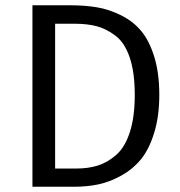

<svg xmlns="http://www.w3.org/2000/svg" viewBox="-20 -708 681 728"><path d="M245 -688Q301 -688 346.5 -680.5Q392 -673 438 -650.5Q484 -628 515 -591Q546 -554 565 -492.5Q584 -431 584 -348Q584 -267 564.5 -204Q545 -141 514 -103.5Q483 -66 439.5 -42Q396 -18 353.5 -9Q311 0 263 0H103V-688ZM263 -618H189V-69H270Q315 -69 351.5 -80.5Q388 -92 421 -121Q454 -150 472.5 -207.5Q491 -265 491 -348Q491 -433 472 -489.5Q453 -546 418 -572.5Q383 -599 347 -608.5Q311 -618 263 -618Z"/></svg>

Font: FiraGO Book
Style: Regular
Weight: 350
Designer: bBox Type
Foundry: bBox Type GmbH
Version: Version 1.001;PS 001.001;hotconv 1.0.88;makeotf.lib2.5.64775